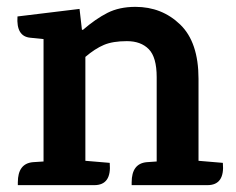

<svg xmlns="http://www.w3.org/2000/svg" viewBox="-20 -540 689 560"><path d="M585 0H364V-8Q364 -63 408 -67L437 -69V-315Q437 -373 414 -396.5Q391 -420 350 -420Q309 -420 283 -409Q257 -398 229 -374V-71L300 -65Q306 0 255 0H32V-8Q32 -63 76 -67L107 -69V-426L68 -430Q27 -434 31 -492L212 -514L219 -453H222Q259 -485 293.5 -502.5Q328 -520 375 -520Q452 -520 505.5 -468.5Q559 -417 559 -310V-71L630 -65Q636 0 585 0Z"/></svg>

Font: Karma
Style: Bold
Weight: 700
Designer: Joana Correia
Foundry: Indian Type Foundry
Version: Version 1.202;PS 1.0;hotconv 1.0.78;makeotf.lib2.5.61930; tt